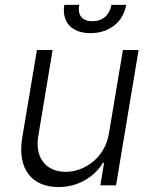

<svg xmlns="http://www.w3.org/2000/svg" viewBox="-20 -747 617 774"><path d="M429 -727.3C422.6 -690 398.1 -661.6 352.6 -661.6C307.2 -661.6 292.6 -690 299 -727.3H239.3C228 -659.4 268.1 -613.3 344.5 -613.3C421.5 -613.3 477.3 -659.4 488.6 -727.3ZM419 -208.5C402.3 -108.3 318.5 -54.3 244.7 -54.3C166.2 -54.3 120.4 -110.8 133.9 -196L192.1 -545.5H128.9L69.6 -192.1C48.3 -62.9 111.2 7.1 215.9 7.1C295.8 7.1 360.8 -34.4 394.9 -90.6H399.5L384.6 0H447.8L538.7 -545.5H475.5Z"/></svg>

Font: TID UI Light
Style: Italic
Weight: 300
Italic angle: -9.39999°
Designer: The TID Project Authors
Foundry: Bakken & Bæck
Version: Version 1.001;hotconv 1.0.109;makeotfexe 2.5.65596